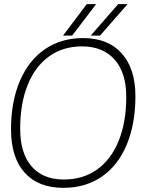

<svg xmlns="http://www.w3.org/2000/svg" viewBox="-20 -893 720 923"><path d="M33 -271Q33 -404 75.5 -503.5Q118 -603 196 -656.5Q274 -710 380 -710Q499 -710 565 -636.5Q631 -563 631 -431Q631 -297 589 -197Q547 -97 469 -43.5Q391 10 285 10Q164 10 98.5 -63Q33 -136 33 -271ZM587 -428Q587 -543 531 -606.5Q475 -670 374 -670Q283 -670 216 -622Q149 -574 113 -484.5Q77 -395 77 -274Q77 -157 131.5 -93.5Q186 -30 287 -30Q379 -30 446.5 -78Q514 -126 550.5 -216Q587 -306 587 -428ZM397 -873H442L327 -722H283ZM548 -873H593L461 -722H416Z"/></svg>

Font: Krub ExtraLight
Style: Italic
Weight: 275
Italic angle: -8°
Designer: Ekaluck Peanpanawate
Foundry: Cadson Demak Co.,Ltd.
Version: Version 1.000; ttfautohint (v1.6)